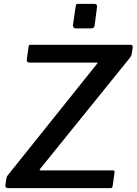

<svg xmlns="http://www.w3.org/2000/svg" viewBox="-20 -974 707 994"><path d="M24 0Q15 0 11 -3.5Q7 -7 8 -15L12 -45Q13 -54 16 -60Q19 -66 27 -75L481 -642Q485 -647 485 -648.5Q485 -650 479 -650H132Q117 -650 119 -668L128 -733Q130 -739 131.5 -740.5Q133 -742 138 -742H657Q668 -742 667 -729L662 -696Q661 -689 659 -685Q657 -681 651 -673L188 -100Q181 -92 190 -92H563Q569 -92 571.5 -90Q574 -88 573 -81L563 -10Q562 -5 560 -2.5Q558 0 550 0H24ZM482 -936 470 -843Q468 -833 464 -830Q460 -827 448 -827H374Q364 -827 360.5 -832.5Q357 -838 358 -847L372 -942Q373 -950 375 -952Q377 -954 384 -954H470Q476 -954 480 -949Q484 -944 482 -936Z"/></svg>

Font: Libre Franklin Medium
Style: Italic
Weight: 500
Italic angle: -8°
Designer: Pablo Impallari, Rodrigo Fuenzalida, Nhung Nguyen
Foundry: Impallari Type
Version: Version 3.000